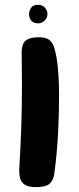

<svg xmlns="http://www.w3.org/2000/svg" viewBox="-20 -756 328 795"><path d="M214.9 -513.1Q219.4 -485.3 222 -445.5Q224.6 -405.7 224.6 -363.6Q224.6 -283 220.3 -201.9Q216.1 -120.9 205.1 -38.3Q201.3 -9.2 185.2 4.8Q169.1 18.8 129.8 18.8Q98.8 18.8 83.4 9.3Q68 -0.2 63.5 -17.3Q59 -34.4 59.8 -57.8Q65.4 -146.7 68.2 -234.4Q70.9 -322.2 70.9 -408Q70.9 -439.2 70.3 -475.2Q69.7 -511.2 69.7 -535.3Q69.7 -558.1 75.3 -572.7Q80.9 -587.2 96.8 -594.4Q112.7 -601.7 143.1 -601.7Q170.2 -601.7 184.2 -590.5Q198.1 -579.3 204.3 -559.3Q210.6 -539.3 214.9 -513.1ZM100.3 -698.3Q100.3 -709.5 108.2 -722.8Q116.1 -736.2 137 -736.2Q155.6 -736.2 166 -724.3Q176.4 -712.3 176.4 -698.3Q176.4 -682.1 165.1 -670.8Q153.7 -659.4 137.8 -659.4Q119.1 -659.4 109.7 -670.2Q100.3 -681 100.3 -698.3Z"/></svg>

Font: Playpen Sans Hebrew
Style: Regular
Weight: 400
Designer: Tom Grace, Laura Meseguer, Veronika Burian, José Scaglione
Foundry: TypeTogether
Version: Version 2.000